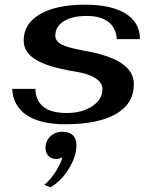

<svg xmlns="http://www.w3.org/2000/svg" viewBox="-20 -520 657 819"><path d="M32 -141H131Q132 -91 165 -64.5Q198 -38 265 -38Q330 -38 373.5 -67Q417 -96 417 -140Q417 -168 385.5 -187.5Q354 -207 294 -216Q184 -234 132.5 -265.5Q81 -297 81 -347Q81 -419 150.5 -459.5Q220 -500 343 -500Q455 -500 516 -462Q577 -424 577 -353H478Q476 -400 443 -426Q410 -452 350 -452Q288 -452 252 -429.5Q216 -407 216 -368Q216 -344 243 -330Q270 -316 344 -303Q449 -284 500 -249Q551 -214 551 -161Q551 -78 475 -34Q399 10 258 10Q153 10 94.5 -28.5Q36 -67 32 -141ZM169 268Q193 250 216 214.5Q239 179 246 151Q233 158 220 158Q199 158 186.5 145Q174 132 174 111Q174 82 194.5 62Q215 42 246 42Q276 42 291 57Q306 72 306 100Q306 147 273.5 200Q241 253 195 279Z"/></svg>

Font: Fahkwang SemiBold
Style: Italic
Weight: 600
Italic angle: -10°
Version: Version 1.000; ttfautohint (v1.6)